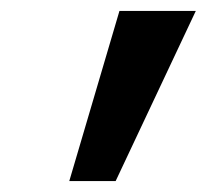

<svg xmlns="http://www.w3.org/2000/svg" viewBox="-20 -720 379 352"><path d="M199 -700H339L192 -388H107Z"/></svg>

Font: Von Semi
Style: Italic
Weight: 600
Version: Version 4.000; ttfautohint (v1.8.4.7-5d5b)